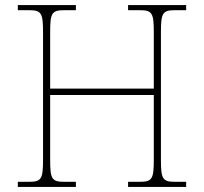

<svg xmlns="http://www.w3.org/2000/svg" viewBox="-20 -734 801 754"><path d="M50 0H278V-20H233C183 -20 177 -31 177 -108V-361H584V-108C584 -31 578 -20 528 -20H483V0H711V-20H668C618 -20 612 -31 612 -108V-606C612 -683 618 -694 668 -694H711V-714H483V-694H528C578 -694 584 -683 584 -606V-386H177V-606C177 -683 183 -694 233 -694H278V-714H50V-694H93C143 -694 149 -683 149 -606V-108C149 -31 143 -20 93 -20H50Z"/></svg>

Font: Noto Serif Malayalam Thin
Style: Regular
Weight: 100
Designer: Indian type Foundry, Jelle Bosma, Monotype Design Team
Foundry: Monotype Imaging Inc.
Version: Version 2.104